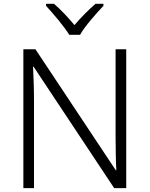

<svg xmlns="http://www.w3.org/2000/svg" viewBox="-20 -967 769 987"><path d="M391.6 -788.1C415.5 -831.1 474.6 -897.9 511.7 -937V-947.3H470.7C435.1 -916.5 394.5 -875.5 362.8 -837.9C332 -875.5 293.5 -916.5 257.8 -947.3H216.8V-937C252.4 -897.9 310.1 -831.1 335.9 -788.1ZM628.9 -713.9H574.2V-261.2C574.2 -233.4 574.7 -203.1 575.2 -171.4C575.7 -139.2 576.7 -112.8 578.1 -91.8H575.2L162.1 -713.9H100.1V0H154.8V-451.2C154.8 -513.7 152.3 -571.8 149.9 -624H152.8L566.9 0H628.9Z"/></svg>

Font: Noto Reveo Sans
Style: Regular
Weight: 300
Designer: Monotype Design Team
Foundry: Monotype Imaging Inc.
Version: Version 2.007